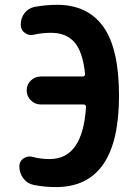

<svg xmlns="http://www.w3.org/2000/svg" viewBox="-20 -760 540 790"><path d="M214.8 -740.2Q340.8 -740.2 405.3 -649.9Q469.7 -559.6 469.7 -365.2Q469.7 9.8 210 9.8Q164.1 9.8 119.1 1Q92.8 -3.9 76.2 -25.9Q59.6 -47.9 59.6 -75.2Q59.6 -96.7 77.1 -108.4Q94.7 -120.1 115.2 -114.3Q146.5 -105.5 184.6 -105.5Q320.3 -105.5 334 -319.3Q334 -330.1 323.2 -330.1H148.4Q124 -330.1 106.9 -347.2Q89.8 -364.3 89.8 -388.2Q89.8 -412.1 106.9 -428.7Q124 -445.3 148.4 -445.3H320.3Q325.2 -445.3 328.1 -448.7Q331.1 -452.1 330.1 -456.1Q320.3 -547.9 286.1 -586.4Q252 -625 190.4 -625Q152.3 -625 119.1 -617.2Q99.6 -612.3 82.5 -624.5Q65.4 -636.7 65.4 -658.2Q65.4 -685.5 80.6 -705.6Q95.7 -725.6 121.1 -731.4Q168 -740.2 214.8 -740.2Z"/></svg>

Font: Rounded-X Mgen+ 2m bold
Style: Bold
Weight: 700
Designer: [Source Han Sans]
Ryoko NISHIZUKA  (kana & ideographs); Paul D. Hunt (Latin, Greek & Cyrillic); Wenlong ZHANG  (bopomofo
Version: Version 1.059.20150602